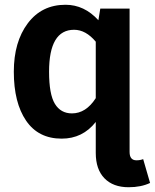

<svg xmlns="http://www.w3.org/2000/svg" viewBox="-20 -566 650 806"><path d="M581 102 610 202Q572 220 520 220Q455 220 418.5 182.5Q382 145 382 76V-54Q327 16 239 16Q141 16 89.5 -59.5Q38 -135 38 -265Q38 -390 96.5 -468Q155 -546 255 -546Q334 -546 393 -481L401 -530H524V72Q524 107 553 107Q568 107 581 102ZM282 -90Q341 -90 382 -154V-391Q340 -441 291 -441Q186 -441 186 -265Q186 -170 210.5 -130Q235 -90 282 -90Z"/></svg>

Font: Fira Sans SemiBold
Style: Regular
Weight: 600
Designer: bBox Type GmbH & Carrois Corporate GbR & Edenspiekermann AG
Foundry: bBox Type GmbH & Carrois Corporate GbR & Edenspiekermann AG
Version: Version 4.301;PS 004.301;hotconv 1.0.88;makeotf.lib2.5.64775